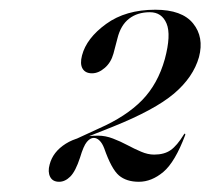

<svg xmlns="http://www.w3.org/2000/svg" viewBox="-20 -726 422 385"><path d="M128.5 -441 127.5 -445 178.5 -468.5Q233 -492.5 264.8 -525Q296.5 -557.5 310.5 -607.5Q323.5 -656 314 -678.8Q304.5 -701.5 280.5 -701.5Q255.5 -701.5 238.8 -688.5Q222 -675.5 215.5 -649L207.5 -618.5Q202.5 -600.5 190 -589.8Q177.5 -579 164.5 -579Q151 -579 145.5 -588.5Q140 -598 144.5 -615Q153.5 -649.5 192.8 -678Q232 -706.5 291.5 -706.5Q345 -706.5 367.2 -679Q389.5 -651.5 379 -611.5Q367.5 -571 328.8 -538.2Q290 -505.5 206.5 -472ZM79.5 -396Q86 -421.5 111.8 -437.8Q137.5 -454 176.5 -454Q191.5 -454 206.5 -448.2Q221.5 -442.5 235.5 -435Q249.5 -427.5 263 -421.8Q276.5 -416 289 -416Q309.5 -416 322.2 -425Q335 -434 348.5 -456Q349.5 -457.5 349.8 -457.8Q350 -458 350.5 -458Q352 -457.5 351.5 -455.5Q331 -401 307.5 -381.2Q284 -361.5 258.5 -361.5Q233.5 -361.5 218.5 -374.2Q203.5 -387 189 -428.5Q185 -439 179.5 -444.2Q174 -449.5 168 -449.5Q161 -449.5 154.2 -441.5Q147.5 -433.5 140.5 -410Q131.5 -382.5 121 -372Q110.5 -361.5 98.5 -361.5Q85.5 -361.5 80.5 -371.5Q75.5 -381.5 79.5 -396Z"/></svg>

Font: Fraunces 120pt
Style: Italic
Weight: 400
Italic angle: -16°
Version: Version 1.000;[b76b70a41]